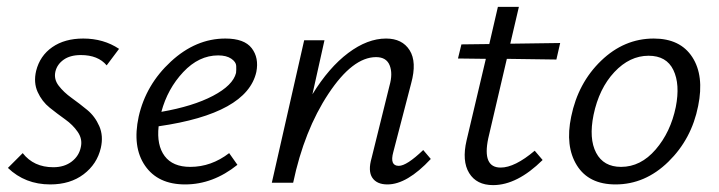

<svg xmlns="http://www.w3.org/2000/svg" viewBox="-20 -531 2090 558"><path d="M126 5Q53 5 3 -43L46 -86Q78 -45 135 -45Q167 -45 188.5 -61.5Q210 -78 215 -104Q220 -127 206 -147.5Q192 -168 169.5 -184Q147 -200 124.5 -218Q102 -236 89.5 -263.5Q77 -291 85 -325Q96 -369 132 -394Q168 -419 222 -419Q281 -419 326 -389L290 -341Q265 -371 215 -371Q184 -371 165 -357.5Q146 -344 141 -323Q136 -301 150.5 -282Q165 -263 188 -246.5Q211 -230 233.5 -211.5Q256 -193 268.5 -164.5Q281 -136 273 -101Q262 -54 223 -24.5Q184 5 126 5Z M635 -419Q690 -419 711.5 -391Q733 -363 725 -322Q698 -201 441 -164Q435 -109 458.5 -77.5Q482 -46 533 -46Q594 -46 646 -86L670 -52Q599 5 518 5Q439 5 401.5 -49.5Q364 -104 383 -192Q404 -285 476.5 -352Q549 -419 635 -419ZM666 -319Q667 -328 666.5 -339.5Q666 -351 652 -360.5Q638 -370 614 -370Q558 -370 512.5 -321.5Q467 -273 449 -206Q541 -222 599 -252.5Q657 -283 666 -319Z M1210 -95 1232 -69Q1163 5 1106 5Q1075 5 1062 -14.5Q1049 -34 1060 -72L1112 -282Q1122 -317 1112.5 -341Q1103 -365 1073 -365Q1005 -365 934.5 -258.5Q864 -152 832 0H770L864 -414H923L888 -257Q936 -335 992 -377Q1048 -419 1102 -419Q1149 -419 1170.5 -385Q1192 -351 1175 -289L1123 -89Q1112 -49 1139 -49Q1162 -49 1210 -95Z M1453 -360 1399 -129Q1381 -44 1435 -44Q1476 -44 1534 -93L1557 -66Q1483 7 1413 7Q1365 7 1343.5 -28Q1322 -63 1336 -123L1392 -360L1311 -361L1321 -402L1402 -403L1427 -511H1488L1463 -404L1608 -406L1597 -358Z M1769 5Q1691 5 1656.5 -50.5Q1622 -106 1640 -192Q1660 -290 1727 -354.5Q1794 -419 1880 -419Q1957 -419 1992 -365Q2027 -311 2009 -223Q1990 -127 1922.5 -61Q1855 5 1769 5ZM1785 -46Q1842 -46 1885.5 -96.5Q1929 -147 1944 -220Q1957 -286 1937 -327.5Q1917 -369 1865 -369Q1810 -369 1765.5 -321.5Q1721 -274 1705 -197Q1691 -128 1712.5 -87Q1734 -46 1785 -46Z"/></svg>

Font: EauTestInfant
Style: Italic
Weight: 400
Italic angle: -12°
Designer: Christian Thalmann (Catharsis Fonts)
Version: Version 0.001;PS 000.001;hotconv 1.0.88;makeotf.lib2.5.64775